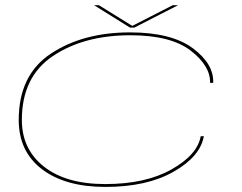

<svg xmlns="http://www.w3.org/2000/svg" viewBox="-20 -713 932 738"><path d="M385.5 5.5Q231 5.5 141.5 -62.5Q52 -130.5 52 -252Q52 -425 175.5 -506.8Q299 -588.5 479.5 -588.5Q638.5 -588.5 720.5 -528Q802.5 -467.5 799.5 -394.5H787.5Q789 -460 712.5 -518.8Q636 -577.5 480.5 -577.5Q302.5 -577.5 183.2 -497.5Q64 -417.5 64 -252Q64 -139.5 149 -72.5Q234 -5.5 384.5 -5.5Q539.5 -5.5 639.2 -61.8Q739 -118 751.5 -189.5H763.5Q750 -111.5 647.2 -53Q544.5 5.5 385.5 5.5ZM479.5 -607 341.5 -693H360L488.5 -613.5L644 -693H664.5L496.5 -607Z"/></svg>

Font: Anybody UltraExpanded Thin
Style: Italic
Weight: 100
Width: 9
Italic angle: -10°
Designer: Tyler Finck
Foundry: Etcetera Type Company
Version: Version 1.010; ttfautohint (v1.8.3) -l 8 -r 50 -G 200 -x 14 